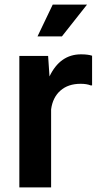

<svg xmlns="http://www.w3.org/2000/svg" viewBox="-20 -814 431 834"><path d="M64 0V-571H189L195 -482Q241 -578 332 -578Q362 -578 380 -572V-443H374Q357 -450 330 -450Q276 -450 242.5 -420.5Q209 -391 202 -339V0ZM143 -656 209 -794H358L249 -656Z"/></svg>

Font: BDO Grotesk DemiBold
Style: Regular
Weight: 600
Designer: Deni Anggara
Foundry: Lokal Container
Version: Version 2.000